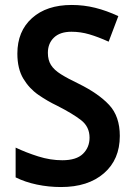

<svg xmlns="http://www.w3.org/2000/svg" viewBox="-20 -795 542 774"><path d="M463 -247Q463 -152 399 -96.5Q335 -41 226 -41Q176 -41 128.5 -51Q81 -61 43 -80V-200Q85 -180 134 -164.5Q183 -149 231 -149Q288 -149 314.5 -175Q341 -201 341 -240Q341 -284 307 -310.5Q273 -337 210 -369Q172 -387 135 -412.5Q98 -438 74 -478Q50 -518 50 -579Q50 -669 109 -722Q168 -775 269 -775Q318 -775 364 -763.5Q410 -752 457 -730L418 -627Q376 -646 340.5 -656.5Q305 -667 268 -667Q222 -667 197.5 -643.5Q173 -620 173 -582Q173 -553 185.5 -533Q198 -513 226 -495.5Q254 -478 298 -457Q377 -418 420 -372Q463 -326 463 -247Z"/></svg>

Font: Noto Sans Tamil UI SemiCondensed SemiBold
Style: Regular
Weight: 600
Width: 4
Designer: Jelle Bosma - Monotype Design Team
Foundry: Monotype Imaging Inc.
Version: Version 2.004; ttfautohint (v1.8.4.7-5d5b)